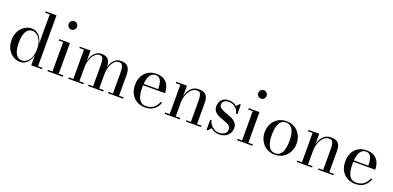

<svg xmlns="http://www.w3.org/2000/svg" viewBox="3 -1669 5307 2590"><g transform="rotate(20 2656.5 -374.0)"><path d="M257.5 9.5Q205 9.5 158 -19Q111 -47.5 81.2 -101Q51.5 -154.5 51.5 -229.5Q51.5 -304.5 81.2 -358.2Q111 -412 158 -440.8Q205 -469.5 257.5 -469.5Q318.5 -469.5 359.5 -427.2Q400.5 -385 417 -314V-730.5H351.5V-750H507.5V-19.5H572.5V0H417V-145Q400.5 -74 359.5 -32.2Q318.5 9.5 257.5 9.5ZM275 -17.5Q312.5 -17.5 344.8 -42.5Q377 -67.5 397 -114.8Q417 -162 417 -229.5Q417 -297 397 -344.5Q377 -392 344.8 -417.2Q312.5 -442.5 275 -442.5Q236 -442.5 209 -417Q182 -391.5 168.2 -344Q154.5 -296.5 154.5 -229.5Q154.5 -162.5 168.2 -115.2Q182 -68 209 -42.8Q236 -17.5 275 -17.5Z M760.5 -637Q735.5 -637 718 -654.8Q700.5 -672.5 700.5 -697.5Q700.5 -722 718 -739.8Q735.5 -757.5 760.5 -757.5Q785 -757.5 802.8 -739.8Q820.5 -722 820.5 -697.5Q820.5 -672.5 803 -654.8Q785.5 -637 760.5 -637ZM805 -460V-19.5H870.5V0H650V-19.5H715V-440.5H650V-460Z M1101 -460V-19.5H1165.5V0H948V-19.5H1013.5V-440.5H948V-460ZM1386 -319.5V-19.5H1451V0H1233.5V-19.5H1298V-308Q1298 -350 1294.8 -381Q1291.5 -412 1279.2 -428.8Q1267 -445.5 1241 -445.5Q1205.5 -445.5 1179 -423.2Q1152.5 -401 1135.2 -366.8Q1118 -332.5 1109.5 -295.2Q1101 -258 1101 -228L1090 -225.5Q1090 -258.5 1098.2 -300.2Q1106.5 -342 1126 -380.8Q1145.5 -419.5 1178.2 -444.5Q1211 -469.5 1260 -469.5Q1309.5 -469.5 1337 -450Q1364.5 -430.5 1375.2 -396.8Q1386 -363 1386 -319.5ZM1670.5 -319.5V-19.5H1736V0H1518V-19.5H1583V-308Q1583 -350 1578.5 -381Q1574 -412 1560.8 -428.8Q1547.5 -445.5 1521 -445.5Q1484.5 -445.5 1458.8 -423.2Q1433 -401 1417 -366.8Q1401 -332.5 1393.5 -295.2Q1386 -258 1386 -228L1373.5 -225.5Q1373.5 -258.5 1380.8 -300.2Q1388 -342 1406.5 -380.8Q1425 -419.5 1457.5 -444.5Q1490 -469.5 1540 -469.5Q1589.5 -469.5 1618 -450Q1646.5 -430.5 1658.5 -396.8Q1670.5 -363 1670.5 -319.5Z M2050.5 10Q1986.5 10 1935.2 -18.8Q1884 -47.5 1853.8 -101.2Q1823.5 -155 1823.5 -230Q1823.5 -305 1852 -358.8Q1880.5 -412.5 1930.2 -441Q1980 -469.5 2044.5 -469.5Q2117 -469.5 2160.2 -440.8Q2203.5 -412 2222.8 -365Q2242 -318 2242 -263.5H1891V-283H2136Q2136 -308 2133.2 -337Q2130.5 -366 2121.5 -391.8Q2112.5 -417.5 2094.2 -434Q2076 -450.5 2044.5 -450.5Q2008.5 -450.5 1985.5 -432.2Q1962.5 -414 1949.5 -383Q1936.5 -352 1931.5 -312.5Q1926.5 -273 1926.5 -230Q1926.5 -187 1932.2 -147.8Q1938 -108.5 1952.2 -78Q1966.5 -47.5 1991.8 -29.5Q2017 -11.5 2056 -11.5Q2123 -11.5 2165.5 -45.2Q2208 -79 2227 -130.5H2249.5Q2230 -70 2181 -30Q2132 10 2050.5 10Z M2485 -460V-19.5H2549.5V0H2332V-19.5H2397.5V-440.5H2332V-460ZM2790 -319.5V-19.5H2855.5V0H2637V-19.5H2702V-304.5Q2702 -346.5 2698.2 -378.2Q2694.5 -410 2681.5 -427.8Q2668.5 -445.5 2641 -445.5Q2600.5 -445.5 2571 -423.5Q2541.5 -401.5 2522.5 -367.2Q2503.5 -333 2494.2 -294.8Q2485 -256.5 2485 -224.5L2472.5 -222Q2472.5 -255 2481.2 -297.2Q2490 -339.5 2510.5 -379Q2531 -418.5 2566 -444Q2601 -469.5 2654 -469.5Q2711.5 -469.5 2740.8 -450Q2770 -430.5 2780 -396.8Q2790 -363 2790 -319.5Z M2937.5 10V-136H2957.5Q2963 -101.5 2984.8 -73.2Q3006.5 -45 3038.5 -28Q3070.5 -11 3107.5 -11Q3135.5 -11 3160.5 -20Q3185.5 -29 3201 -47.5Q3216.5 -66 3216.5 -95.5Q3216.5 -127 3197.5 -145.5Q3178.5 -164 3148.2 -175.8Q3118 -187.5 3084.2 -198.8Q3050.5 -210 3020.2 -226Q2990 -242 2970.8 -268.5Q2951.5 -295 2951.5 -339Q2951.5 -371 2966 -400.8Q2980.5 -430.5 3010.5 -449.8Q3040.5 -469 3088 -469Q3122 -469 3150.5 -457.8Q3179 -446.5 3200.5 -428.5L3238 -469.5H3255.5V-330H3235.5Q3233 -359.5 3213.8 -386.5Q3194.5 -413.5 3162.5 -431Q3130.5 -448.5 3089 -448.5Q3065 -448.5 3045.5 -440.2Q3026 -432 3014 -416.5Q3002 -401 3002 -379.5Q3002 -352 3022.2 -334.8Q3042.5 -317.5 3074 -305Q3105.5 -292.5 3141 -280.2Q3176.5 -268 3208.2 -250.8Q3240 -233.5 3260 -206.8Q3280 -180 3280 -138.5Q3280 -94 3258.2 -60.5Q3236.5 -27 3199.5 -8.5Q3162.5 10 3115.5 10Q3081 10 3050 -2Q3019 -14 2995 -34.5L2954.5 10Z M3482 -637Q3457 -637 3439.5 -654.8Q3422 -672.5 3422 -697.5Q3422 -722 3439.5 -739.8Q3457 -757.5 3482 -757.5Q3506.5 -757.5 3524.2 -739.8Q3542 -722 3542 -697.5Q3542 -672.5 3524.5 -654.8Q3507 -637 3482 -637ZM3526.5 -460V-19.5H3592V0H3371.5V-19.5H3436.5V-440.5H3371.5V-460Z M3914 10Q3843.5 10 3792 -23Q3740.5 -56 3712.5 -110.5Q3684.5 -165 3684.5 -230Q3684.5 -295 3712.5 -349.5Q3740.5 -404 3792 -436.8Q3843.5 -469.5 3914 -469.5Q3984.5 -469.5 4035.8 -436.8Q4087 -404 4114.8 -349.5Q4142.5 -295 4142.5 -230Q4142.5 -165 4114.8 -110.5Q4087 -56 4035.8 -23Q3984.5 10 3914 10ZM3914 -9.5Q3954 -9.5 3979.2 -30.5Q4004.5 -51.5 4017.8 -84.8Q4031 -118 4035.8 -156.5Q4040.5 -195 4040.5 -230Q4040.5 -265.5 4035.8 -303.8Q4031 -342 4017.8 -375.2Q4004.5 -408.5 3979.2 -429.5Q3954 -450.5 3914 -450.5Q3873.5 -450.5 3848.5 -429.5Q3823.5 -408.5 3810.2 -375.2Q3797 -342 3792.2 -303.8Q3787.5 -265.5 3787.5 -230Q3787.5 -195 3792.2 -156.5Q3797 -118 3810.2 -84.8Q3823.5 -51.5 3848.5 -30.5Q3873.5 -9.5 3914 -9.5Z M4383.5 -460V-19.5H4448V0H4230.5V-19.5H4296V-440.5H4230.5V-460ZM4688.5 -319.5V-19.5H4754V0H4535.5V-19.5H4600.5V-304.5Q4600.5 -346.5 4596.8 -378.2Q4593 -410 4580 -427.8Q4567 -445.5 4539.5 -445.5Q4499 -445.5 4469.5 -423.5Q4440 -401.5 4421 -367.2Q4402 -333 4392.8 -294.8Q4383.5 -256.5 4383.5 -224.5L4371 -222Q4371 -255 4379.8 -297.2Q4388.5 -339.5 4409 -379Q4429.5 -418.5 4464.5 -444Q4499.5 -469.5 4552.5 -469.5Q4610 -469.5 4639.2 -450Q4668.5 -430.5 4678.5 -396.8Q4688.5 -363 4688.5 -319.5Z M5068 10Q5004 10 4952.8 -18.8Q4901.5 -47.5 4871.2 -101.2Q4841 -155 4841 -230Q4841 -305 4869.5 -358.8Q4898 -412.5 4947.8 -441Q4997.5 -469.5 5062 -469.5Q5134.5 -469.5 5177.8 -440.8Q5221 -412 5240.2 -365Q5259.5 -318 5259.5 -263.5H4908.5V-283H5153.5Q5153.5 -308 5150.8 -337Q5148 -366 5139 -391.8Q5130 -417.5 5111.8 -434Q5093.5 -450.5 5062 -450.5Q5026 -450.5 5003 -432.2Q4980 -414 4967 -383Q4954 -352 4949 -312.5Q4944 -273 4944 -230Q4944 -187 4949.8 -147.8Q4955.5 -108.5 4969.8 -78Q4984 -47.5 5009.2 -29.5Q5034.5 -11.5 5073.5 -11.5Q5140.5 -11.5 5183 -45.2Q5225.5 -79 5244.5 -130.5H5267Q5247.5 -70 5198.5 -30Q5149.5 10 5068 10Z"/></g></svg>

Font: Bodoni Moda 11pt
Style: Regular
Weight: 400
Version: Version 2.004